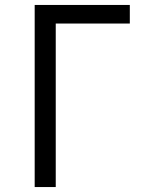

<svg xmlns="http://www.w3.org/2000/svg" viewBox="-20 -755 616 775"><path d="M120 0H205V-660H504V-735H120Z"/></svg>

Font: Iosevka Sparkle
Style: Regular
Weight: 400
Designer: Belleve Invis
Foundry: Belleve Invis
Version: Version 4.5.0; ttfautohint (v1.8.3)